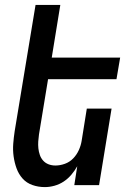

<svg xmlns="http://www.w3.org/2000/svg" viewBox="-20 -755 540 783"><path d="M163 8Q136 8 112 -0.5Q88 -9 72 -27Q56 -45 47.5 -68.5Q39 -92 35.5 -117.5Q32 -143 34 -169Q36 -195 40 -221L125 -735H226L191 -520H470L455 -432H176L139 -207Q137 -193 136 -178.5Q135 -164 136.5 -150Q138 -136 142.5 -123Q147 -110 156 -100Q165 -90 178 -85Q191 -80 206 -80Q225 -80 244.5 -87Q264 -94 278.5 -109Q293 -124 301.5 -143Q310 -162 313 -181L334 -312H435L384 0H283L295 -77Q285 -59 271 -42.5Q257 -26 239.5 -14.5Q222 -3 202 2.5Q182 8 163 8Z"/></svg>

Font: Iosevka Term Curly Semibold
Style: Italic
Weight: 600
Italic angle: -9°
Designer: Belleve Invis
Foundry: Belleve Invis
Version: Version 32.3.0